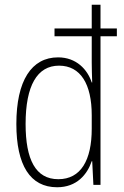

<svg xmlns="http://www.w3.org/2000/svg" viewBox="-20 -780 525 810"><path d="M221 10C304 10 348 -44 367 -100H369L374 0H404V-627H473V-660H404V-760H367V-660H210V-627H367V-516C367 -490 368 -462 369 -432H367C349 -487 302 -538 225 -538C113 -538 49 -440 49 -257C49 -83 107 10 221 10ZM226 -24C130 -24 88 -107 88 -257C88 -419 137 -503 229 -503C320 -503 367 -425 367 -294V-237C367 -104 321 -24 226 -24Z"/></svg>

Font: Noto Sans Condensed ExtraLight
Style: Regular
Weight: 200
Width: 3
Designer: Monotype Design Team
Foundry: Monotype Imaging Inc.
Version: Version 2.013